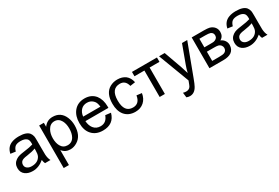

<svg xmlns="http://www.w3.org/2000/svg" viewBox="72 -1597 4168 2868"><g transform="rotate(-30 2156.0 -163.5)"><path d="M414 -66Q322 12 219 12Q141 12 92 -24Q37 -64 37 -140Q37 -220 101 -263Q130 -283 166 -292Q179 -296 199 -299Q219 -302 246 -306Q302 -313 341.5 -321Q381 -329 406 -337Q407 -346 407 -352Q407 -358 407 -361Q407 -416 382 -438Q348 -469 279 -469Q218 -469 187 -447Q156 -424 140 -368L53 -380Q76 -490 172 -524Q222 -543 292 -543Q418 -543 465 -487Q485 -461 493 -426Q497 -409 497 -342V-223Q497 -112 498 -109Q502 -42 526 0H432Q418 -28 414 -66ZM406 -267Q381 -256 345 -247.5Q309 -239 260 -232Q215 -226 197 -220Q160 -209 145 -185Q133 -165 133 -142Q133 -100 167 -78Q195 -59 240 -59Q351 -59 392 -143Q406 -177 406 -233Z M637 203V-531H718V-462Q776 -543 872 -543Q1015 -543 1071 -409Q1098 -344 1098 -270Q1098 -93 983 -23Q927 12 866 12Q779 12 727 -55V203ZM718 -263Q718 -182 748 -128Q785 -62 860 -62Q937 -62 975 -131Q1005 -186 1005 -270Q1005 -348 975 -404Q937 -473 864 -473Q790 -473 750 -400Q718 -341 718 -263Z M1662 -160Q1616 12 1428 12Q1307 12 1239 -65Q1175 -135 1175 -261Q1175 -383 1237 -460Q1305 -543 1423 -543Q1540 -543 1606 -462Q1665 -385 1665 -267V-242H1268Q1273 -166 1311 -116Q1354 -62 1429 -62Q1530 -62 1569 -171ZM1570 -317Q1564 -383 1536 -417Q1493 -469 1424 -469Q1358 -469 1318.5 -426Q1279 -383 1273 -317Z M2209 -183Q2195 -93 2137 -41Q2078 12 1989 12Q1870 12 1805 -68Q1747 -141 1747 -264Q1747 -447 1862 -511Q1921 -543 1989 -543Q2073 -543 2129 -501Q2184 -457 2201 -375L2113 -362Q2087 -469 1992 -469Q1839 -469 1839 -266Q1839 -62 1988 -62Q2101 -62 2121 -194Z M2238 -531H2669V-456H2499V0H2409V-456H2238Z M2742 120Q2774 128 2793 128Q2847 128 2870 90Q2875 83 2881.5 66Q2888 49 2898 23Q2898 23 2900 18L2906 1L2705 -531H2802L2912 -224Q2935 -156 2951 -100Q2965 -163 2987 -222L3101 -531H3191L2989 9Q2956 98 2938 129Q2891 216 2810 216Q2783 216 2752 204Z M3268 -531H3476Q3508 -531 3532 -529Q3556 -527 3573 -523Q3623 -509 3653 -472Q3680 -437 3680 -390Q3680 -314 3617 -277Q3654 -264 3679 -230Q3704 -196 3704 -154V-148Q3701 -74 3650 -36Q3600 0 3508 0H3268ZM3358 -308H3454Q3477 -308 3493 -308.5Q3509 -309 3517 -310Q3551 -316 3572 -338Q3588 -354 3588 -382Q3588 -430 3544 -447Q3517 -456 3457 -456H3358ZM3358 -74H3477Q3542 -74 3566 -84Q3611 -101 3612 -153Q3612 -177 3595 -200Q3586 -211 3576 -217.5Q3566 -224 3552 -227.5Q3538 -231 3517.5 -232Q3497 -233 3467 -233H3358Z M4157 -66Q4065 12 3962 12Q3884 12 3835 -24Q3780 -64 3780 -140Q3780 -220 3844 -263Q3873 -283 3909 -292Q3922 -296 3942 -299Q3962 -302 3989 -306Q4045 -313 4084.5 -321Q4124 -329 4149 -337Q4150 -346 4150 -352Q4150 -358 4150 -361Q4150 -416 4125 -438Q4091 -469 4022 -469Q3961 -469 3930 -447Q3899 -424 3883 -368L3796 -380Q3819 -490 3915 -524Q3965 -543 4035 -543Q4161 -543 4208 -487Q4228 -461 4236 -426Q4240 -409 4240 -342V-223Q4240 -112 4241 -109Q4245 -42 4269 0H4175Q4161 -28 4157 -66ZM4149 -267Q4124 -256 4088 -247.5Q4052 -239 4003 -232Q3958 -226 3940 -220Q3903 -209 3888 -185Q3876 -165 3876 -142Q3876 -100 3910 -78Q3938 -59 3983 -59Q4094 -59 4135 -143Q4149 -177 4149 -233Z"/></g></svg>

Font: MongolianScript
Style: Regular
Weight: 400
Designer: Bolorsoft LLC, NUM
Foundry: Bolorsoft LLC
Version: Version 3.2